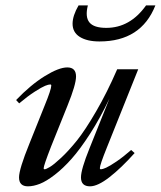

<svg xmlns="http://www.w3.org/2000/svg" viewBox="-20 -672 590 704"><path d="M344.7 -520Q299.3 -520 272.7 -536.6Q246.1 -553.2 246.1 -585Q246.1 -614.3 268.1 -652.3H302.2Q291.5 -609.9 307.9 -589.8Q324.2 -569.8 369.6 -569.8Q457 -569.8 515.6 -652.3H549.8Q497.6 -520 344.7 -520ZM82.5 11.2Q49.8 11.2 49.8 -21.5Q49.8 -51.8 87.9 -145.5L144 -285.6Q168 -344.2 168 -358.4Q168 -362.3 164.1 -362.3Q157.7 -362.3 145.5 -357.4Q133.3 -352.5 107.4 -335.9Q81.5 -319.3 50.3 -293L39.1 -305.2Q92.3 -360.8 144 -392.8Q195.8 -424.8 226.6 -424.8Q258.8 -424.8 258.8 -391.6Q258.8 -361.8 227.5 -284.7L167.5 -135.3Q140.1 -64.9 140.1 -55.2Q140.1 -51.3 144 -51.3Q148.4 -51.3 162.6 -59.6Q176.8 -67.9 204.1 -93.3Q231.4 -118.7 262 -156.7Q292.5 -194.8 332.5 -263.7Q372.6 -332.5 409.7 -418H486.8L371.6 -130.4Q346.2 -67.4 346.2 -55.7Q346.2 -51.3 350.1 -51.3Q356 -51.3 369.1 -57.1Q382.3 -63 407.5 -80.1Q432.6 -97.2 460.9 -122.1L473.6 -110.8Q424.8 -56.2 381.6 -22.5Q338.4 11.2 310.1 11.2Q276.9 11.2 276.9 -21.5Q276.9 -50.8 308.1 -127.9L381.3 -310.5Q347.2 -238.8 310.5 -181.9Q273.9 -125 242.4 -89.6Q210.9 -54.2 180.4 -30.8Q149.9 -7.3 126.2 2Q102.5 11.2 82.5 11.2Z"/></svg>

Font: Elstob 18pt Medium
Style: Italic
Weight: 500
Italic angle: -20°
Designer: Peter S. Baker
Version: Version 1.015